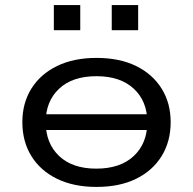

<svg xmlns="http://www.w3.org/2000/svg" viewBox="-20 -727 760 756"><path d="M360 9Q270 9 204.5 -23Q139 -55 103.5 -112.5Q68 -170 68 -246Q68 -321 103.5 -378Q139 -435 204.5 -467Q270 -499 360 -499Q451 -499 516 -467Q581 -435 616.5 -378Q652 -321 652 -246Q652 -170 616.5 -112.5Q581 -55 516 -23Q451 9 360 9ZM359 -63Q454 -63 507 -113Q560 -163 560 -246Q560 -328 507 -377.5Q454 -427 360 -427Q265 -427 212.5 -377.5Q160 -328 160 -246Q160 -163 212.5 -113Q265 -63 359 -63ZM130 -215V-277H589V-215ZM420 -608V-707H524V-608ZM192 -608V-707H296V-608Z"/></svg>

Font: Nunito Sans 10pt Expanded
Style: Regular
Weight: 400
Width: 7
Designer: Vernon Adams
Foundry: Vernon Adams
Version: Version 3.101;gftools[0.9.27]